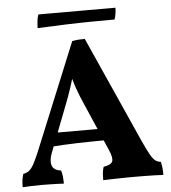

<svg xmlns="http://www.w3.org/2000/svg" viewBox="-56 -870 824 924"><g transform="rotate(-5 356.0 -408.0)"><path d="M376 -682 604.4 -171.4Q625.2 -125.6 638.2 -102.5Q651.2 -79.4 662.4 -70.9Q673.6 -62.4 688.6 -61Q692.6 -48 694.2 -32.1Q695.8 -16.2 695.8 3Q679.8 2 652.8 1.2Q625.8 0.4 598.9 0.2Q572 0 556 0Q544 0 523.5 0.2Q503 0.4 480 0.9Q457 1.4 436.9 1.9Q416.8 2.4 405.2 3Q405.2 -18.6 406.8 -33.5Q408.4 -48.4 412.8 -61Q449 -66.8 455.7 -82.9Q462.4 -99 445.8 -137.8L346.4 -366.8Q324.6 -415.2 310.7 -456.6Q296.8 -498 287.4 -540.4H311.6Q299.6 -497 285.9 -454.6Q272.2 -412.2 254.2 -367.2L170.2 -150Q156 -113.2 163.9 -89.2Q171.8 -65.2 207.4 -61Q211.4 -47.8 213.2 -32Q215 -16.2 215 3Q204 2 184.7 1.5Q165.4 1 144.1 0.5Q122.8 0 106.8 0Q81.8 0 56.2 1Q30.6 2 16 3Q16 -14.8 17.8 -30.2Q19.6 -45.6 24.8 -60.6Q41.6 -63.6 53.6 -73.2Q65.6 -82.8 77.2 -104.4Q88.8 -126 104.8 -164.4L314.8 -676.8Q330.8 -680 344.1 -681Q357.4 -682 376 -682ZM423.2 -244.6 439.4 -187.6Q372 -187.6 299 -185.7Q226 -183.8 158 -178.2L173.4 -244.6ZM536 -818.8Q536 -808.4 534 -792.8Q532 -777.2 527 -762.6Q479.2 -762.6 419.7 -762Q360.2 -761.4 293.2 -759.2Q226.2 -757 154.6 -753.6Q154.6 -768 156.6 -786.8Q158.6 -805.6 163.6 -818.8Z"/></g></svg>

Font: Vollkorn
Style: Regular
Weight: 400
Designer: Friedrich Althausen
Foundry: Friedrich Althausen
Version: Version 4.104